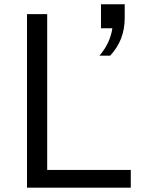

<svg xmlns="http://www.w3.org/2000/svg" viewBox="-20 -851 700 896"><path d="M106 -785.2H200.2V-58.1H590.3V24.9H106ZM451.2 -831.1H562V-767.1Q562 -663.6 494.1 -591.3H444.3Q494.1 -649.4 504.4 -719.2H451.2Z"/></svg>

Font: BIZ UDPGothic
Style: Regular
Weight: 400
Designer: TypeBank Co., Ltd.
Foundry: Morisawa Inc.
Version: Version 1.051